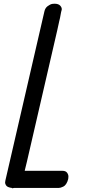

<svg xmlns="http://www.w3.org/2000/svg" viewBox="-20 -815 466 1033"><path d="M260 196H239ZM56 196Q54 196 51.5 197Q49 198 47 198Q45 198 44 196Q42 196 39 195.5Q36 195 29 193Q22 191 17 187Q12 183 9 175Q6 167 9 156L219 -754Q223 -772 236.5 -782Q250 -792 261 -794L273 -795Q295 -795 304.5 -784Q314 -773 312 -762L309 -751L303 -719L298 -698L297 -693L288 -652L125 54L115 95L114 99L113 104H255H269H316Q334 104 341.5 115Q349 126 348 137L347 148Q343 164 336 174.5Q329 185 320.5 189Q312 193 306.5 194.5Q301 196 297 196H295H268H260H239H102H97Z"/></svg>

Font: Soda Fountain
Style: RegularOblique
Weight: 400
Version: Version 1.0